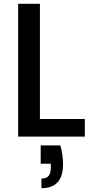

<svg xmlns="http://www.w3.org/2000/svg" viewBox="-20 -715 484 1005"><path d="M189 -92H424V0H75V-695H189ZM296 46Q310 98 310 145Q310 270 197 270V220Q222 220 234 206Q246 192 246 163V142H193V46Z"/></svg>

Font: MSTAGE Medium
Style: Regular
Weight: 500
Designer: Ninad Kale (Devanagari), Jonny Pinhorn (Latin)
Foundry: Indian Type Foundry
Version: 4.004